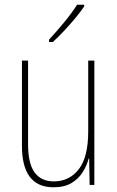

<svg xmlns="http://www.w3.org/2000/svg" viewBox="-20 -784 498 814"><path d="M380 -527V0H360L358 -112H356Q348 -82 330.5 -54Q313 -26 283 -8Q253 10 207 10Q73 10 73 -166V-527H99V-173Q99 -90 127 -52.5Q155 -15 208 -15Q274 -15 314 -66.5Q354 -118 354 -227V-527ZM337 -757Q321 -733 298 -705.5Q275 -678 250.5 -652Q226 -626 204 -606H188V-616Q222 -653 252.5 -690Q283 -727 307 -764H337Z"/></svg>

Font: Noto Sans Myanmar Condensed Thin
Style: Regular
Weight: 100
Width: 3
Designer: Monotype Design Team
Foundry: Monotype Imaging Inc.
Version: Version 2.107; ttfautohint (v1.8.4.7-5d5b)